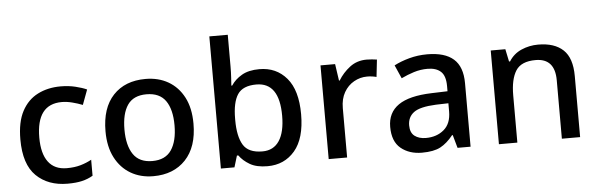

<svg xmlns="http://www.w3.org/2000/svg" viewBox="-49 -925 3426 1100"><g transform="rotate(-5 1664.0 -375.0)"><path d="M300 10Q188 10 120 -56.5Q52 -123 52 -266Q52 -366 85 -428Q118 -490 176 -519.5Q234 -549 308 -549Q353 -549 392.5 -539.5Q432 -530 458 -518L426 -432Q398 -443 366.5 -451Q335 -459 307 -459Q161 -459 161 -267Q161 -175 197 -127Q233 -79 303 -79Q348 -79 382.5 -89Q417 -99 446 -115V-23Q417 -6 383 2Q349 10 300 10Z M1048 -270Q1048 -136 979 -63Q910 10 793 10Q720 10 663.5 -23Q607 -56 574.5 -118.5Q542 -181 542 -270Q542 -404 610 -476.5Q678 -549 796 -549Q870 -549 926.5 -516.5Q983 -484 1015.5 -422Q1048 -360 1048 -270ZM651 -270Q651 -179 685.5 -128Q720 -77 795 -77Q870 -77 904.5 -128Q939 -179 939 -270Q939 -362 904 -411.5Q869 -461 794 -461Q719 -461 685 -411.5Q651 -362 651 -270Z M1288 -577Q1288 -544 1286 -514Q1284 -484 1283 -468H1288Q1310 -502 1349.5 -525Q1389 -548 1451 -548Q1548 -548 1607.5 -478Q1667 -408 1667 -270Q1667 -131 1607 -60.5Q1547 10 1450 10Q1387 10 1348.5 -12.5Q1310 -35 1288 -66H1280L1260 0H1182V-760H1288ZM1426 -462Q1348 -462 1318 -416.5Q1288 -371 1288 -277V-269Q1288 -176 1317.5 -126.5Q1347 -77 1428 -77Q1492 -77 1525 -127Q1558 -177 1558 -271Q1558 -462 1426 -462Z M2068 -549Q2082 -549 2098.5 -547.5Q2115 -546 2127 -544L2116 -445Q2090 -452 2062 -452Q2022 -452 1986.5 -432Q1951 -412 1929.5 -374.5Q1908 -337 1908 -284V0H1802V-539H1886L1900 -443H1904Q1930 -486 1971 -517.5Q2012 -549 2068 -549Z M2416 -549Q2517 -549 2567.5 -504.5Q2618 -460 2618 -365V0H2543L2522 -75H2518Q2483 -31 2444.5 -10.5Q2406 10 2338 10Q2265 10 2217 -29.5Q2169 -69 2169 -153Q2169 -235 2231 -278Q2293 -321 2422 -325L2514 -328V-358Q2514 -417 2487 -441.5Q2460 -466 2411 -466Q2370 -466 2332 -454Q2294 -442 2259 -425L2225 -502Q2263 -522 2312.5 -535.5Q2362 -549 2416 -549ZM2441 -257Q2349 -253 2313.5 -226.5Q2278 -200 2278 -152Q2278 -110 2303 -91Q2328 -72 2368 -72Q2430 -72 2471.5 -107Q2513 -142 2513 -212V-259Z M3054 -549Q3148 -549 3198 -502Q3248 -455 3248 -351V0H3143V-336Q3143 -462 3032 -462Q2949 -462 2918 -413Q2887 -364 2887 -272V0H2781V-539H2865L2880 -467H2886Q2912 -509 2957.5 -529Q3003 -549 3054 -549Z"/></g></svg>

Font: Noto Sans Bengali Medium
Style: Regular
Weight: 500
Designer: Jelle Bosma - Monotype Design Team
Foundry: Monotype Imaging Inc.
Version: Version 2.003; ttfautohint (v1.8.4.7-5d5b)